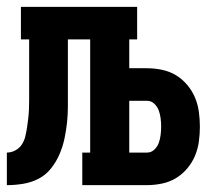

<svg xmlns="http://www.w3.org/2000/svg" viewBox="-20 -540 640 560"><path d="M220 0V-95H243V-425H178V-278Q178 -254 178 -230Q178 -206 175.5 -182.5Q173 -159 168 -135.5Q163 -112 153.5 -90Q144 -68 129 -49Q114 -30 93 -19Q72 -8 48 -4Q24 0 0 0V-95Q13 -95 25 -101.5Q37 -108 44 -119Q51 -130 54 -143Q57 -156 59 -169Q61 -182 62.5 -195.5Q64 -209 64.5 -222Q65 -235 65 -248.5Q65 -262 65 -275V-425H41V-520H380V-425H357V-341H409Q430 -341 452 -336.5Q474 -332 492.5 -321Q511 -310 525.5 -293Q540 -276 548.5 -256Q557 -236 560 -214Q563 -192 563 -171Q563 -149 560 -127Q557 -105 548.5 -85Q540 -65 525.5 -48Q511 -31 492.5 -20Q474 -9 452 -4.5Q430 0 409 0ZM357 -95H409Q421 -95 430 -103.5Q439 -112 443 -123Q447 -134 448.5 -146.5Q450 -159 450 -171Q450 -183 448.5 -195Q447 -207 443 -218Q439 -229 430 -237.5Q421 -246 409 -246H357Z"/></svg>

Font: Iosevka HT Extrabold Extended
Style: Regular
Weight: 800
Width: 7
Monospace: yes
Designer: Belleve Invis
Foundry: Belleve Invis
Version: Version 32.3.0; ttfautohint (v1.8.4)